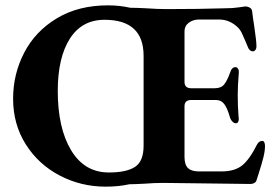

<svg xmlns="http://www.w3.org/2000/svg" viewBox="-20 -684 1026 718"><path d="M971 -138Q971 -120 965 -95.5Q959 -71 947 -34Q942 -20 939 -9Q937 -3 930.5 0.5Q924 4 917 4Q876 4 838 3Q628 0 591 0Q557 0 519 3Q481 5 464 5Q424 14 375 14Q283 14 203.5 -27.5Q124 -69 76.5 -144Q29 -219 29 -315Q29 -407 70.5 -487Q112 -567 192.5 -615.5Q273 -664 384 -664Q427 -664 467 -655Q487 -655 527 -653Q568 -650 604 -650Q727 -650 820 -653Q851 -653 873 -656.5Q895 -660 898 -660Q906 -660 914 -655.5Q922 -651 923 -641Q925 -622 931 -584Q939 -530 939 -511Q939 -502 935 -497Q931 -492 926 -492Q913 -492 907 -508Q904 -515 896.5 -533Q889 -551 883.5 -562Q878 -573 871 -580Q840 -611 799 -611H724Q702 -611 686 -599Q670 -587 670 -567V-378Q670 -354 695 -354H783Q807 -354 818.5 -368.5Q830 -383 841 -414Q847 -433 861 -433Q866 -433 870 -427Q874 -421 873 -411Q869 -361 869 -330Q869 -288 872 -249L873 -241Q873 -223 862 -223Q855 -223 848.5 -230Q842 -237 839 -248Q830 -280 818.5 -295Q807 -310 788 -310H695Q670 -310 670 -287V-97Q670 -68 683 -55.5Q696 -43 723 -43H809Q857 -43 885 -65Q913 -87 942 -145Q949 -157 961 -157Q966 -157 968.5 -151.5Q971 -146 971 -138ZM387 -39Q453 -39 485 -60Q517 -81 517 -139V-475Q517 -610 371 -610Q286 -610 241 -539Q196 -468 196 -344Q196 -205 246 -122Q296 -39 387 -39Z"/></svg>

Font: EB Garamond
Style: Bold
Weight: 700
Designer: Georg Duffner and Octavio Pardo
Foundry: Georg Duffner
Version: Version 1.000; ttfautohint (v1.6)